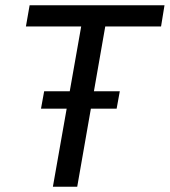

<svg xmlns="http://www.w3.org/2000/svg" viewBox="-20 -706 642 726"><path d="M180 0 287 -606H78L92 -686H602L589 -606H378L272 0ZM135 -295 147 -361H433L421 -295Z"/></svg>

Font: Archivo SemiCondensed
Style: Italic
Weight: 400
Width: 4
Italic angle: -10°
Designer: Hector Gatti
Foundry: Omnibus-Type
Version: Version 2.001